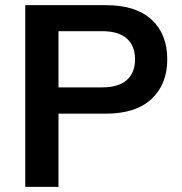

<svg xmlns="http://www.w3.org/2000/svg" viewBox="-20 -725 706 745"><path d="M78 0V-705H391Q507 -705 568 -649Q629 -593 629 -495Q629 -398 568 -341Q507 -284 391 -284H207V0ZM207 -386H376Q440 -386 472 -414.5Q504 -443 504 -495Q504 -547 472 -575.5Q440 -604 376 -604H207Z"/></svg>

Font: Mulish ExtraLight
Style: Regular
Weight: 200
Designer: Vernon Adams
Foundry: Vernon Adams
Version: Version 3.603